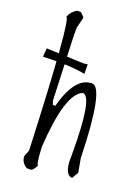

<svg xmlns="http://www.w3.org/2000/svg" viewBox="-194 -871 701 964"><g transform="rotate(20 156.5 -389.0)"><path d="M44.9 -804.2H64.9L85 -784.2V-776.9L71.8 -723.1V-675.8L85 -337.9L91.8 -317.9H105Q149.9 -486.8 240.2 -486.8Q305.2 -486.8 314.9 -115.2L328.1 -41L308.1 -6.8Q272.9 -6.8 267.1 -75.2V-122.1Q267.1 -425.8 212.9 -425.8Q129.9 -394 111.8 -102.1Q116.2 -6.8 126 -6.8Q111.8 22.9 99.1 25.9H78.1Q44.9 6.8 44.9 -27.8L58.1 -61Q29.8 -756.8 3.9 -756.8Q15.1 -787.1 44.9 -804.2ZM166.5 -566.4 186.5 -569.3 187.5 -518.6Q96.7 -535.2 -37.6 -528.3L-34.2 -574.2Z"/></g></svg>

Font: Loved by the King
Style: Regular
Weight: 400
Designer: Kimberly Geswein
Foundry: Kimberly Geswein
Version: Version 1.002 2006